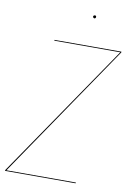

<svg xmlns="http://www.w3.org/2000/svg" viewBox="-92 -891 650 949"><g transform="rotate(10 233.0 -417.0)"><path d="M2 -4 461 -676H130V-680H466V-676L8 -4H357L356 0H2ZM298 -826Q298 -829 300 -831.5Q302 -834 306 -834Q313 -834 313 -827Q313 -824 311 -821.5Q309 -819 306 -819Q303 -819 300.5 -821.5Q298 -824 298 -826Z"/></g></svg>

Font: Fira Sans Condensed Four
Style: Italic
Weight: 100
Width: 3
Italic angle: -8°
Designer: bBox Type GmbH & Carrois Corporate GbR & Edenspiekermann AG
Foundry: bBox Type GmbH & Carrois Corporate GbR & Edenspiekermann AG
Version: Version 4.301